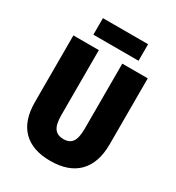

<svg xmlns="http://www.w3.org/2000/svg" viewBox="-210 -1020 1060 1156"><g transform="rotate(30 319.5 -441.5)"><path d="M578 -255Q578 -127 511.5 -58.5Q445 10 317 10Q193 10 127 -56Q61 -122 61 -251V-714H238V-261Q238 -197 258.5 -170Q279 -143 320 -143Q362 -143 381.5 -170Q401 -197 401 -262V-714H578ZM477 -893V-778H163V-893Z"/></g></svg>

Font: Noto Sans Lao UI Cond Blk
Style: Regular
Weight: 900
Width: 3
Designer: Monotype Design Team
Foundry: Monotype Imaging Inc.
Version: Version 2.000; ttfautohint (v1.8.4.7-5d5b)